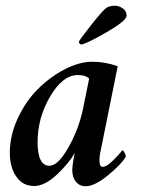

<svg xmlns="http://www.w3.org/2000/svg" viewBox="-20 -649 498 676"><path d="M265.6 -492.2Q257.8 -495.1 257.8 -502Q259.8 -508.8 297.9 -557.1Q335.9 -605.5 351.6 -619.1Q363.3 -628.9 384.8 -628.9Q398.4 -628.9 412.1 -619.6Q425.8 -610.4 425.8 -593.8Q425.8 -576.2 354.5 -535.2Q283.2 -494.1 265.6 -492.2ZM394.5 -416 334 -116.2Q330.1 -100.6 330.1 -84Q330.1 -61.5 341.8 -61.5Q355.5 -61.5 378.4 -84.5Q401.4 -107.4 411.1 -120.1Q414.1 -120.1 418.5 -111.3Q422.9 -102.5 422.9 -97.7Q409.2 -72.3 361.3 -32.7Q313.5 6.8 281.2 6.8Q260.7 6.8 247.6 -8.8Q234.4 -24.4 234.4 -50.8Q234.4 -58.6 238.3 -85.9Q239.3 -93.8 241.2 -101.1Q243.2 -108.4 243.2 -110.4Q222.7 -74.2 180.2 -34.2Q137.7 5.9 99.6 5.9Q60.5 5.9 37.6 -26.9Q14.6 -59.6 14.6 -111.3Q14.6 -172.9 43 -233.4Q71.3 -293.9 114.3 -336.4Q157.2 -378.9 208.5 -405.3Q259.8 -431.6 304.7 -431.6Q349.6 -431.6 394.5 -416ZM253.9 -384.8Q201.2 -384.8 156.7 -309.6Q112.3 -234.4 112.3 -148.4Q112.3 -65.4 154.3 -65.4Q184.6 -65.4 221.7 -131.3Q258.8 -197.3 273.4 -271.5L293.9 -372.1Q282.2 -384.8 253.9 -384.8Z"/></svg>

Font: Crimson
Style: SemiboldItalic
Weight: 600
Italic angle: -11°
Version: Version 0.8 ; ttfautohint (v1.00) -l 8 -r 50 -G 200 -x 14 -D